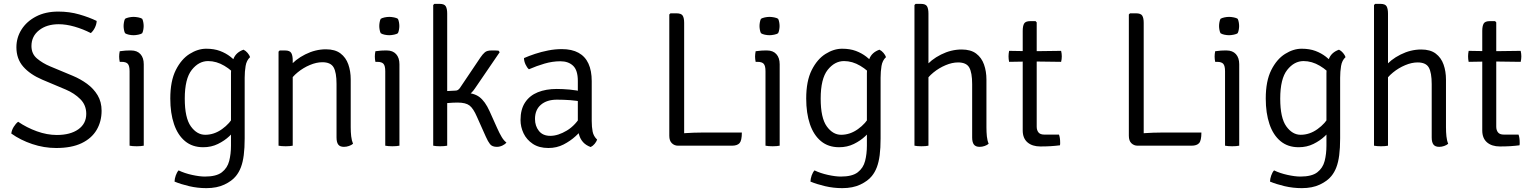

<svg xmlns="http://www.w3.org/2000/svg" viewBox="-20 -755 7933 995"><path d="M38.5 -63Q40.5 -80.5 51 -97.5Q61.5 -114.5 74 -124Q118.5 -93.5 171.2 -74.5Q224 -55.5 274.5 -55.5Q344.5 -55.5 385.8 -84.8Q427 -114 427 -165Q427 -210.5 396.2 -241.2Q365.5 -272 320.5 -291L199.5 -342Q136 -369 100.5 -409.5Q65 -450 65 -510Q65 -560 91.5 -602Q118 -644 166.8 -669.5Q215.5 -695 282 -695Q340 -695 391 -680.2Q442 -665.5 481 -646.5Q480.5 -630 472 -612.2Q463.5 -594.5 450.5 -583.5Q411 -604 366.8 -616.8Q322.5 -629.5 284.5 -629.5Q222 -629.5 182.5 -598.2Q143 -567 143 -516.5Q143 -476 171.8 -451.8Q200.5 -427.5 240 -411L357.5 -362Q397 -345.5 431 -320.8Q465 -296 485.8 -261.5Q506.5 -227 506.5 -181Q506.5 -125.5 480.8 -81.8Q455 -38 403 -13Q351 12 271 12Q208 12 147 -8.5Q86 -29 38.5 -63Z M725 0Q718 1.5 708.5 2.2Q699 3 688.5 3Q677.5 3 668 2.2Q658.5 1.5 651.5 0V-386Q651.5 -413.5 642.5 -424Q633.5 -434.5 610 -434.5H600.5Q597.5 -449 597.5 -462Q597.5 -469 598.2 -475.2Q599 -481.5 600.5 -489.5Q617.5 -492 630.2 -492.8Q643 -493.5 651 -493.5H659.5Q690.5 -493.5 707.8 -474.5Q725 -455.5 725 -422ZM620.5 -620Q620.5 -629.5 622.5 -640.2Q624.5 -651 628 -657.5Q635 -662 648 -664.8Q661 -667.5 672.5 -667.5Q683 -667.5 697 -664.8Q711 -662 717 -657.5Q720.5 -651 722.5 -640.2Q724.5 -629.5 724.5 -620Q724.5 -611 722.5 -600.2Q720.5 -589.5 717 -583Q712 -578.5 697.5 -575.5Q683 -572.5 672.5 -572.5Q661 -572.5 648 -575.2Q635 -578 628 -583Q624.5 -589.5 622.5 -600.2Q620.5 -611 620.5 -620Z M1276 -459Q1257.5 -442 1252.8 -413Q1248 -384 1248 -352V-38Q1248 12.5 1243.2 49Q1238.5 85.5 1228.5 111.8Q1218.5 138 1202.5 157.5Q1182 183 1143 201.5Q1104 220 1049.5 220Q1004 220 960.2 209.8Q916.5 199.5 884.5 186Q885 171 890.8 154.5Q896.5 138 905.5 128Q936.5 143 975.5 151.5Q1014.5 160 1042 160Q1101 160 1129.8 137.8Q1158.5 115.5 1167.8 79Q1177 42.5 1177 0V-376Q1177 -416 1189.8 -449.8Q1202.5 -483.5 1242 -497.5Q1253.5 -492 1263 -480.8Q1272.5 -469.5 1276 -459ZM862.5 -244.5Q862.5 -335 891 -391.8Q919.5 -448.5 962.5 -475.5Q1005.5 -502.5 1048.5 -502.5Q1089.5 -502.5 1120 -491Q1150.5 -479.5 1174 -461.2Q1197.5 -443 1216.5 -422.5L1208.5 -356Q1184 -389.5 1142.8 -414Q1101.5 -438.5 1058.5 -438.5Q1010 -438.5 973.8 -392.8Q937.5 -347 937.5 -244Q937.5 -144 969 -100.2Q1000.5 -56.5 1043.5 -56.5Q1089.5 -56.5 1130.5 -85.8Q1171.5 -115 1193 -155.5L1205 -92Q1193 -72.5 1168.5 -49.2Q1144 -26 1109.5 -9Q1075 8 1033 8Q977 8 939 -23.5Q901 -55 881.8 -111.8Q862.5 -168.5 862.5 -244.5Z M1457 -493.5Q1482 -493.5 1489.5 -480.2Q1497 -467 1497 -442V0Q1490 1.5 1480.5 2.2Q1471 3 1460.5 3Q1449.5 3 1440 2.2Q1430.5 1.5 1423.5 0V-487.5L1429.5 -493.5ZM1797.5 -95Q1797.5 -70.5 1800 -48.5Q1802.5 -26.5 1809.5 -10Q1801.5 -3 1788.5 1.5Q1775.5 6 1762.5 6Q1741.5 6 1732.8 -6Q1724 -18 1724 -42.5V-320Q1724 -379.5 1708.8 -406Q1693.5 -432.5 1650.5 -432.5Q1620 -432.5 1586 -418.2Q1552 -404 1522.8 -380.2Q1493.5 -356.5 1477 -327.5V-406Q1509.5 -447 1562 -473.2Q1614.5 -499.5 1669 -499.5Q1716.5 -499.5 1744.5 -478.2Q1772.5 -457 1785 -421.5Q1797.5 -386 1797.5 -343.5Z M2050 0Q2043 1.5 2033.5 2.2Q2024 3 2013.5 3Q2002.5 3 1993 2.2Q1983.5 1.5 1976.5 0V-386Q1976.5 -413.5 1967.5 -424Q1958.5 -434.5 1935 -434.5H1925.5Q1922.5 -449 1922.5 -462Q1922.5 -469 1923.2 -475.2Q1924 -481.5 1925.5 -489.5Q1942.5 -492 1955.2 -492.8Q1968 -493.5 1976 -493.5H1984.5Q2015.5 -493.5 2032.8 -474.5Q2050 -455.5 2050 -422ZM1945.5 -620Q1945.5 -629.5 1947.5 -640.2Q1949.5 -651 1953 -657.5Q1960 -662 1973 -664.8Q1986 -667.5 1997.5 -667.5Q2008 -667.5 2022 -664.8Q2036 -662 2042 -657.5Q2045.5 -651 2047.5 -640.2Q2049.5 -629.5 2049.5 -620Q2049.5 -611 2047.5 -600.2Q2045.5 -589.5 2042 -583Q2037 -578.5 2022.5 -575.5Q2008 -572.5 1997.5 -572.5Q1986 -572.5 1973 -575.2Q1960 -578 1953 -583Q1949.5 -589.5 1947.5 -600.2Q1945.5 -611 1945.5 -620Z M2297.5 0Q2290.5 1.5 2281 2.2Q2271.5 3 2261 3Q2239.5 3 2225 0V-729L2231 -735H2258Q2283 -735 2290.2 -722.2Q2297.5 -709.5 2297.5 -684.5ZM2556.5 -91Q2568 -65 2579.8 -45.2Q2591.5 -25.5 2604.5 -16.5Q2598 -7.5 2583.8 -0.8Q2569.5 6 2555 6Q2530.5 6 2519.5 -8Q2508.5 -22 2498 -46L2451.5 -150Q2433 -193 2413.2 -208.2Q2393.5 -223.5 2351 -223.5Q2341 -223.5 2326.2 -222.8Q2311.5 -222 2293.5 -220.5L2260 -217.5V-274.5H2381Q2435 -274.5 2464.5 -252.2Q2494 -230 2517 -179ZM2442.5 -298.5Q2424 -270 2401 -258.8Q2378 -247.5 2347 -247.5H2266V-281.5L2341 -285.5Q2348 -285.5 2353.2 -289Q2358.5 -292.5 2363 -298.5L2470 -457.5Q2481.5 -474.5 2492.8 -484Q2504 -493.5 2527 -493.5Q2537.5 -493.5 2545.5 -493.5Q2553.5 -493.5 2563.5 -492.5L2569.5 -484.5Z M2677.5 -133Q2677.5 -188.5 2701.2 -224.2Q2725 -260 2767.2 -277Q2809.5 -294 2865 -294Q2896 -294 2932 -290.8Q2968 -287.5 3000 -279.5V-226.5Q2970.5 -233.5 2935.2 -236Q2900 -238.5 2866 -238.5Q2814 -238.5 2783.2 -212.2Q2752.5 -186 2752.5 -138.5Q2752.5 -102 2772.8 -76.5Q2793 -51 2832 -51Q2872 -51 2917.8 -78.5Q2963.5 -106 2995 -162L3007.5 -94.5Q2990.5 -74.5 2963.2 -49.5Q2936 -24.5 2900.5 -6.2Q2865 12 2822 12Q2773.5 12 2741.2 -9.5Q2709 -31 2693.2 -64.2Q2677.5 -97.5 2677.5 -133ZM3074.5 -31.5Q3071 -21 3061.8 -9.8Q3052.5 1.5 3041 7Q3016.5 -2 3002 -18Q2987.5 -34 2981.2 -55.8Q2975 -77.5 2974.5 -103.5V-335.5Q2974.5 -391 2950 -414.2Q2925.5 -437.5 2884 -437.5Q2843.5 -437.5 2802.2 -425.5Q2761 -413.5 2721 -396Q2711 -404.5 2703.2 -421.5Q2695.5 -438.5 2695.5 -454Q2720.5 -465 2752.8 -475.8Q2785 -486.5 2820.8 -493.5Q2856.5 -500.5 2891.5 -500.5Q2943.5 -500.5 2978 -481.5Q3012.5 -462.5 3029.5 -425.5Q3046.5 -388.5 3046.5 -334.5V-128.5Q3046.5 -97 3051.2 -73Q3056 -49 3074.5 -31.5Z M3525.5 0H3493.5Q3475 0 3461.8 -12.8Q3448.5 -25.5 3448.5 -51.5V-680L3454.5 -686H3485.5Q3510.5 -686 3518 -673.8Q3525.5 -661.5 3525.5 -636.5ZM3824.5 -68Q3824.5 -26.5 3812.5 -13.2Q3800.5 0 3773.5 0H3493.5L3455.5 -57Q3491 -62.5 3534 -65.2Q3577 -68 3612 -68Z M4020.5 0Q4013.5 1.5 4004 2.2Q3994.5 3 3984 3Q3973 3 3963.5 2.2Q3954 1.5 3947 0V-386Q3947 -413.5 3938 -424Q3929 -434.5 3905.5 -434.5H3896Q3893 -449 3893 -462Q3893 -469 3893.8 -475.2Q3894.5 -481.5 3896 -489.5Q3913 -492 3925.8 -492.8Q3938.5 -493.5 3946.5 -493.5H3955Q3986 -493.5 4003.2 -474.5Q4020.5 -455.5 4020.5 -422ZM3916 -620Q3916 -629.5 3918 -640.2Q3920 -651 3923.5 -657.5Q3930.5 -662 3943.5 -664.8Q3956.5 -667.5 3968 -667.5Q3978.5 -667.5 3992.5 -664.8Q4006.5 -662 4012.5 -657.5Q4016 -651 4018 -640.2Q4020 -629.5 4020 -620Q4020 -611 4018 -600.2Q4016 -589.5 4012.5 -583Q4007.5 -578.5 3993 -575.5Q3978.5 -572.5 3968 -572.5Q3956.5 -572.5 3943.5 -575.2Q3930.5 -578 3923.5 -583Q3920 -589.5 3918 -600.2Q3916 -611 3916 -620Z M4571.5 -459Q4553 -442 4548.2 -413Q4543.5 -384 4543.5 -352V-38Q4543.5 12.5 4538.8 49Q4534 85.5 4524 111.8Q4514 138 4498 157.5Q4477.5 183 4438.5 201.5Q4399.5 220 4345 220Q4299.5 220 4255.8 209.8Q4212 199.5 4180 186Q4180.5 171 4186.2 154.5Q4192 138 4201 128Q4232 143 4271 151.5Q4310 160 4337.5 160Q4396.5 160 4425.2 137.8Q4454 115.5 4463.2 79Q4472.5 42.5 4472.5 0V-376Q4472.5 -416 4485.2 -449.8Q4498 -483.5 4537.5 -497.5Q4549 -492 4558.5 -480.8Q4568 -469.5 4571.5 -459ZM4158 -244.5Q4158 -335 4186.5 -391.8Q4215 -448.5 4258 -475.5Q4301 -502.5 4344 -502.5Q4385 -502.5 4415.5 -491Q4446 -479.5 4469.5 -461.2Q4493 -443 4512 -422.5L4504 -356Q4479.5 -389.5 4438.2 -414Q4397 -438.5 4354 -438.5Q4305.5 -438.5 4269.2 -392.8Q4233 -347 4233 -244Q4233 -144 4264.5 -100.2Q4296 -56.5 4339 -56.5Q4385 -56.5 4426 -85.8Q4467 -115 4488.5 -155.5L4500.5 -92Q4488.5 -72.5 4464 -49.2Q4439.5 -26 4405 -9Q4370.5 8 4328.5 8Q4272.5 8 4234.5 -23.5Q4196.5 -55 4177.2 -111.8Q4158 -168.5 4158 -244.5Z M4791.5 0Q4777.5 3 4755 3Q4733.5 3 4719 0V-729L4725 -735H4752Q4777 -735 4784.2 -722.2Q4791.5 -709.5 4791.5 -684.5ZM5092 -95Q5092 -70.5 5094.2 -48.5Q5096.5 -26.5 5103.5 -10Q5095.5 -3 5082.8 1.5Q5070 6 5057 6Q5036 6 5027 -6Q5018 -18 5018 -42.5V-319Q5018 -378.5 5003 -405Q4988 -431.5 4945 -431.5Q4914.5 -431.5 4880.5 -417.2Q4846.5 -403 4817.2 -379.2Q4788 -355.5 4771.5 -326.5V-405Q4804 -446 4856.5 -472.2Q4909 -498.5 4963.5 -498.5Q5011 -498.5 5039 -477.2Q5067 -456 5079.5 -420.5Q5092 -385 5092 -342.5Z M5280 -595Q5280 -620 5287.2 -632.8Q5294.5 -645.5 5319.5 -645.5H5346.5L5352.5 -639V-98.5Q5352.5 -80.5 5361.5 -69Q5370.5 -57.5 5392 -57.5H5468Q5474 -41 5474 -17.5Q5474 -13.5 5474 -9.5Q5474 -5.5 5473 -2Q5449.5 1 5425.2 2.5Q5401 4 5371.5 4Q5329.5 4 5304.8 -17.2Q5280 -38.5 5280 -79ZM5479 -491.5Q5482.5 -477 5482.5 -463Q5482.5 -448 5479 -434.5L5328 -436.5L5209.5 -434.5Q5206.5 -449 5206.5 -463Q5206.5 -476 5209.5 -491.5L5327.5 -489.5Z M5907 0H5875Q5856.5 0 5843.2 -12.8Q5830 -25.5 5830 -51.5V-680L5836 -686H5867Q5892 -686 5899.5 -673.8Q5907 -661.5 5907 -636.5ZM6206 -68Q6206 -26.5 6194 -13.2Q6182 0 6155 0H5875L5837 -57Q5872.5 -62.5 5915.5 -65.2Q5958.5 -68 5993.5 -68Z M6402 0Q6395 1.5 6385.5 2.2Q6376 3 6365.5 3Q6354.5 3 6345 2.2Q6335.5 1.5 6328.5 0V-386Q6328.5 -413.5 6319.5 -424Q6310.5 -434.5 6287 -434.5H6277.5Q6274.5 -449 6274.5 -462Q6274.5 -469 6275.2 -475.2Q6276 -481.5 6277.5 -489.5Q6294.5 -492 6307.2 -492.8Q6320 -493.5 6328 -493.5H6336.5Q6367.5 -493.5 6384.8 -474.5Q6402 -455.5 6402 -422ZM6297.5 -620Q6297.5 -629.5 6299.5 -640.2Q6301.5 -651 6305 -657.5Q6312 -662 6325 -664.8Q6338 -667.5 6349.5 -667.5Q6360 -667.5 6374 -664.8Q6388 -662 6394 -657.5Q6397.5 -651 6399.5 -640.2Q6401.5 -629.5 6401.5 -620Q6401.5 -611 6399.5 -600.2Q6397.5 -589.5 6394 -583Q6389 -578.5 6374.5 -575.5Q6360 -572.5 6349.5 -572.5Q6338 -572.5 6325 -575.2Q6312 -578 6305 -583Q6301.5 -589.5 6299.5 -600.2Q6297.5 -611 6297.5 -620Z M6953 -459Q6934.5 -442 6929.8 -413Q6925 -384 6925 -352V-38Q6925 12.5 6920.2 49Q6915.5 85.5 6905.5 111.8Q6895.5 138 6879.5 157.5Q6859 183 6820 201.5Q6781 220 6726.5 220Q6681 220 6637.2 209.8Q6593.5 199.5 6561.5 186Q6562 171 6567.8 154.5Q6573.5 138 6582.5 128Q6613.5 143 6652.5 151.5Q6691.5 160 6719 160Q6778 160 6806.8 137.8Q6835.5 115.5 6844.8 79Q6854 42.5 6854 0V-376Q6854 -416 6866.8 -449.8Q6879.5 -483.5 6919 -497.5Q6930.5 -492 6940 -480.8Q6949.5 -469.5 6953 -459ZM6539.5 -244.5Q6539.5 -335 6568 -391.8Q6596.5 -448.5 6639.5 -475.5Q6682.5 -502.5 6725.5 -502.5Q6766.5 -502.5 6797 -491Q6827.5 -479.5 6851 -461.2Q6874.5 -443 6893.5 -422.5L6885.5 -356Q6861 -389.5 6819.8 -414Q6778.5 -438.5 6735.5 -438.5Q6687 -438.5 6650.8 -392.8Q6614.5 -347 6614.5 -244Q6614.5 -144 6646 -100.2Q6677.5 -56.5 6720.5 -56.5Q6766.5 -56.5 6807.5 -85.8Q6848.5 -115 6870 -155.5L6882 -92Q6870 -72.5 6845.5 -49.2Q6821 -26 6786.5 -9Q6752 8 6710 8Q6654 8 6616 -23.5Q6578 -55 6558.8 -111.8Q6539.5 -168.5 6539.5 -244.5Z M7173 0Q7159 3 7136.5 3Q7115 3 7100.5 0V-729L7106.5 -735H7133.5Q7158.5 -735 7165.8 -722.2Q7173 -709.5 7173 -684.5ZM7473.5 -95Q7473.5 -70.5 7475.8 -48.5Q7478 -26.5 7485 -10Q7477 -3 7464.2 1.5Q7451.5 6 7438.5 6Q7417.5 6 7408.5 -6Q7399.5 -18 7399.5 -42.5V-319Q7399.5 -378.5 7384.5 -405Q7369.5 -431.5 7326.5 -431.5Q7296 -431.5 7262 -417.2Q7228 -403 7198.8 -379.2Q7169.5 -355.5 7153 -326.5V-405Q7185.5 -446 7238 -472.2Q7290.5 -498.5 7345 -498.5Q7392.5 -498.5 7420.5 -477.2Q7448.5 -456 7461 -420.5Q7473.5 -385 7473.5 -342.5Z M7661.5 -595Q7661.5 -620 7668.8 -632.8Q7676 -645.5 7701 -645.5H7728L7734 -639V-98.5Q7734 -80.5 7743 -69Q7752 -57.5 7773.5 -57.5H7849.5Q7855.5 -41 7855.5 -17.5Q7855.5 -13.5 7855.5 -9.5Q7855.5 -5.5 7854.5 -2Q7831 1 7806.8 2.5Q7782.5 4 7753 4Q7711 4 7686.2 -17.2Q7661.5 -38.5 7661.5 -79ZM7860.5 -491.5Q7864 -477 7864 -463Q7864 -448 7860.5 -434.5L7709.5 -436.5L7591 -434.5Q7588 -449 7588 -463Q7588 -476 7591 -491.5L7709 -489.5Z"/></svg>

Font: Signika Light Light
Style: Regular
Weight: 300
Version: Version 2.001